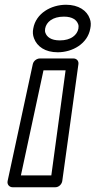

<svg xmlns="http://www.w3.org/2000/svg" viewBox="-20 -583 402 808"><path d="M163 -287H256L196 155H68ZM148 -337C135 -337 121 -327 118 -313L12 179C9 194 20 205 33 205H213C228 205 240 192 242 179L310 -313C312 -326 303 -337 289 -337ZM310 -463C305 -436 279 -413 232 -413C194 -413 177 -428 171 -445C169 -450 169 -456 170 -463C175 -490 201 -513 249 -513C286 -513 303 -498 309 -481C311 -476 311 -470 310 -463ZM360 -463C363 -477 363 -491 358 -504C346 -539 310 -563 258 -563C195 -563 131 -527 120 -463C117 -449 118 -435 123 -422C136 -387 170 -363 223 -363C285 -363 349 -399 360 -463Z"/></svg>

Font: Asimov
Style: XWidOuIt
Weight: 500
Designer: Google
Version: Version 2.000980; 2014